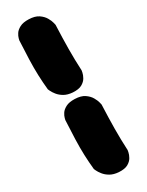

<svg xmlns="http://www.w3.org/2000/svg" viewBox="-218 -734 685 897"><g transform="rotate(-30 124.5 -285.5)"><path d="M131 -301Q104 -303 86 -313.5Q68 -324 57 -338Q46 -352 41.5 -362Q37 -372 37 -372Q33 -411 31.5 -450.5Q30 -490 31.5 -535.5Q33 -581 36 -637Q36 -637 38.5 -647Q41 -657 49 -669.5Q57 -682 75 -691.5Q93 -701 123 -700Q156 -699 175 -686Q194 -673 203.5 -656.5Q213 -640 216 -627.5Q219 -615 219 -615Q216 -544 215.5 -486.5Q215 -429 218 -370Q218 -370 216 -359Q214 -348 206 -333.5Q198 -319 180.5 -309Q163 -299 131 -301ZM131 129Q104 127 86 116.5Q68 106 57 92Q46 78 41.5 68Q37 58 37 58Q33 19 31.5 -20.5Q30 -60 31.5 -105.5Q33 -151 36 -207Q36 -207 38.5 -217Q41 -227 49 -239.5Q57 -252 75 -261.5Q93 -271 123 -270Q156 -269 175 -256Q194 -243 203.5 -226.5Q213 -210 216 -197.5Q219 -185 219 -185Q216 -114 215.5 -56.5Q215 1 218 60Q218 60 216 71Q214 82 206 96.5Q198 111 180.5 121Q163 131 131 129Z"/></g></svg>

Font: Sour Gummy Black
Style: Regular
Weight: 900
Version: Version 1.000